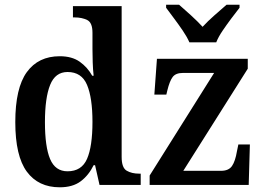

<svg xmlns="http://www.w3.org/2000/svg" viewBox="-20 -786 1118 816"><path d="M234 10Q143 10 94 -56.5Q45 -123 45 -267Q45 -412 94 -479.5Q143 -547 234 -547Q286 -547 319 -523.5Q352 -500 372 -464H378Q375 -490 374 -521Q373 -552 373 -578V-647Q373 -690 350.5 -701Q328 -712 297 -712H290V-760H497V-119Q497 -73 518.5 -60.5Q540 -48 571 -48H578V0H403L384 -84H378Q357 -41 323 -15.5Q289 10 234 10ZM267 -58Q327 -58 350 -111Q373 -164 373 -268Q373 -370 350 -425Q327 -480 267 -480Q215 -480 193 -425Q171 -370 171 -267Q171 -162 193 -110Q215 -58 267 -58ZM616 0V-40L890 -476H757Q727 -476 714 -459Q701 -442 691 -401L687 -384H636L647 -536H1033V-494L759 -60H919Q952 -60 966 -80.5Q980 -101 987 -143L993 -172H1042L1037 0ZM785 -606Q775 -629 757 -655.5Q739 -682 719.5 -708Q700 -734 686 -753V-766H741Q763 -747 791.5 -721Q820 -695 841 -672Q862 -695 891.5 -721Q921 -747 943 -766H998V-753Q983 -734 963.5 -708Q944 -682 926 -655.5Q908 -629 899 -606Z"/></svg>

Font: Noto Serif SemiCondensed SemiBold
Style: Regular
Weight: 600
Width: 4
Designer: Monotype Design Team
Foundry: Monotype Imaging Inc.
Version: Version 2.013; ttfautohint (v1.8.4.7-5d5b)